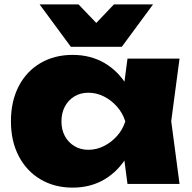

<svg xmlns="http://www.w3.org/2000/svg" viewBox="-20 -841 879 878"><path d="M563 0 536 -204 564 -286 536 -367 563 -573H801L763 -287L801 0ZM614 -286Q602 -195 561.5 -126.5Q521 -58 457.5 -20.5Q394 17 312 17Q229 17 165 -21Q101 -59 65.5 -127.5Q30 -196 30 -286Q30 -378 65.5 -446.5Q101 -515 165 -552.5Q229 -590 312 -590Q394 -590 457.5 -553Q521 -516 562 -447.5Q603 -379 614 -286ZM261 -286Q261 -248 276.5 -219Q292 -190 320 -173Q348 -156 384 -156Q421 -156 455 -173Q489 -190 515 -219Q541 -248 553 -286Q541 -324 515 -353.5Q489 -383 455 -400Q421 -417 384 -417Q348 -417 320 -400Q292 -383 276.5 -353.5Q261 -324 261 -286ZM537 -627H304L161 -821H339L474 -680H367L501 -821H680Z"/></svg>

Font: Unbounded ExtraBold
Style: Regular
Weight: 800
Designer: Luke Prowse, Jean-Baptiste Morizot, Fátima Lázaro, Florian Runge
Foundry: NaN
Version: Version 1.701;gftools[0.9.28.dev5+ged2979d]